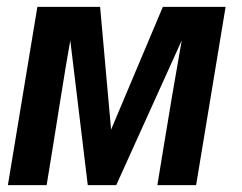

<svg xmlns="http://www.w3.org/2000/svg" viewBox="-20 -540 707 560"><path d="M3 0 89 -520H272L304 -162L455 -520H638L552 0H439L456 -104Q469 -184 482.5 -263.5Q496 -343 510 -422L319 0H236L185 -422Q171 -343 158.5 -263.5Q146 -184 133 -104L116 0Z"/></svg>

Font: Iosevka Custom
Style: Bold Italic
Weight: 700
Italic angle: -9°
Designer: Belleve Invis
Foundry: Belleve Invis
Version: Version 30.3.1; ttfautohint (v1.8.3)